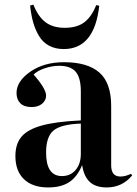

<svg xmlns="http://www.w3.org/2000/svg" viewBox="-20 -800 594 834"><path d="M256.8 -586.9Q220.2 -586.9 193.1 -601.6Q166 -616.2 149.7 -643.3Q133.3 -670.4 124.3 -702.4Q115.2 -734.4 110.8 -775.9L125 -779.8Q146 -727.1 178.2 -703.1Q210.4 -679.2 261.2 -679.2Q314.9 -679.2 346.7 -703.6Q378.4 -728 397.9 -777.8L411.1 -774.9Q390.1 -586.9 256.8 -586.9ZM189 14.2Q121.6 14.2 84.2 -21.5Q46.9 -57.1 46.9 -122.1Q46.9 -174.8 73.5 -206.3Q100.1 -237.8 161.9 -254.9Q223.6 -272 331.1 -276.9V-402.8Q331.1 -462.4 308.8 -488.3Q286.6 -514.2 236.8 -514.2Q206.1 -514.2 174.3 -503.4Q142.6 -492.7 126 -476.1Q180.2 -414.6 180.2 -384.8Q180.2 -364.3 163.1 -349.6Q146 -335 117.2 -335Q85 -335 68.4 -351.3Q51.8 -367.7 51.8 -396Q51.8 -446.8 111.3 -488.3Q170.9 -529.8 257.8 -529.8Q360.4 -529.8 411.6 -484.9Q462.9 -439.9 462.9 -339.8V-82Q462.9 -33.2 502.9 -33.2Q524.4 -33.2 548.8 -44.9L554.2 -38.1Q510.7 14.2 443.8 14.2Q395 14.2 369.4 -10.3Q343.8 -34.7 336.9 -83Q314.9 -30.8 279.8 -8.3Q244.6 14.2 189 14.2ZM249 -35.2Q286.1 -35.2 308.6 -61.8Q331.1 -88.4 331.1 -131.8V-263.2Q246.1 -260.3 213.1 -233.6Q180.2 -207 180.2 -137.2Q180.2 -35.2 249 -35.2Z"/></svg>

Font: Display Semibold
Style: Regular
Weight: 600
Designer: Latin by Veronika Burian and Jose Scaglione. Greek by Irene Vlachou. Cyrillic by Vera Evstafieva.
Foundry: TypeTogether
Version: Version 3.002